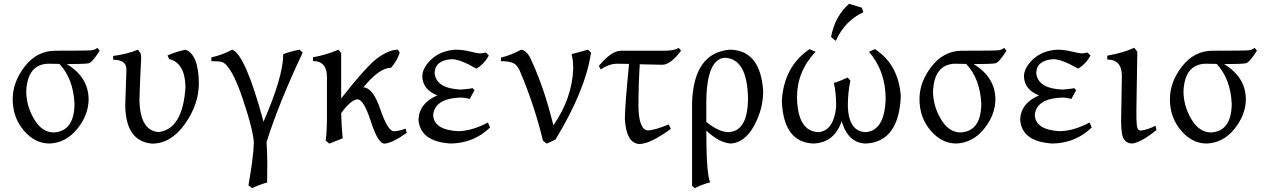

<svg xmlns="http://www.w3.org/2000/svg" viewBox="-20 -732 6519 989"><path d="M257.3 -49.8Q362.3 -55.7 363.8 -196.8Q357.9 -326.2 286.1 -402.8L225.6 -403.8Q121.6 -398.4 115.2 -262.7Q115.2 -186.5 155.8 -118.2Q196.3 -49.8 257.3 -49.8ZM234.9 7.3Q159.7 7.3 102.5 -59.8Q45.4 -127 45.4 -221.2Q45.4 -310.1 108.2 -390.4Q170.9 -470.7 265.6 -470.7Q433.1 -470.7 452.1 -473.1Q471.2 -475.6 481.4 -485.8L493.7 -471.2Q455.6 -410.6 436.8 -406.2Q418 -401.9 324.2 -401.9Q436.5 -334 436.5 -218.8Q435.1 -138.2 377 -67.1Q318.8 3.9 234.9 7.3Z M764.2 7.8Q628.4 -2.9 625 -187.5L631.3 -374.5Q631.3 -424.3 563 -424.3V-443.8Q635.3 -453.1 690.4 -476.1L704.6 -457Q707 -446.8 707 -429.7Q701.2 -325.2 698.2 -216.3Q701.7 -60.5 794.9 -51.8Q920.9 -64 935.5 -282.7Q933.1 -408.2 851.6 -427.7L842.8 -446.3Q885.3 -465.3 935.5 -476.1Q1002.4 -451.7 1004.4 -303.7Q1004.4 -194.3 932.4 -93.3Q860.4 7.8 764.2 7.8Z M1278.3 236.8 1259.8 222.7Q1284.2 84.5 1287.6 7.3Q1286.6 -55.7 1230.2 -223.4Q1173.8 -391.1 1124.5 -412.6Q1105.5 -417 1068.8 -417L1068.4 -436.5Q1125 -448.7 1176.3 -476.1Q1244.6 -449.7 1337.4 -105Q1439 -337.9 1439 -453.1Q1476.6 -467.3 1523.4 -476.1L1539.1 -460.9Q1415.5 -199.2 1353 0Q1356 41 1356.9 102.5L1356 208Q1317.9 218.8 1278.3 236.8Z M1960 7.8Q1927.2 7.8 1890.4 -106.2Q1853.5 -220.2 1821.3 -220.2Q1789.1 -219.2 1737.3 -149.4Q1738.8 -85 1745.1 -19.5L1676.3 7.8L1657.7 -7.3Q1664.1 -56.6 1664.1 -130.4V-335.9Q1664.1 -417.5 1592.3 -417.5V-437Q1660.2 -448.7 1723.6 -476.1L1737.3 -459.5V-225.1Q1873 -397.9 1930.2 -437Q1987.3 -476.1 2029.3 -476.1L2039.1 -461.4Q2026.9 -421.4 1995.1 -383.3Q1933.1 -382.8 1851.6 -281.7Q1900.9 -281.7 1939.2 -168.7Q1977.5 -55.7 2009.8 -55.7Q2037.6 -57.6 2069.8 -69.3L2074.7 -47.4Q2000 5.4 1960 7.8Z M2301.8 7.3Q2143.1 -2.4 2135.7 -116.7Q2139.6 -200.7 2232.9 -240.7Q2157.7 -270 2155.3 -337.9Q2155.3 -382.8 2202.6 -427Q2250 -471.2 2326.2 -476.1Q2362.3 -476.1 2401.4 -466.6Q2440.4 -457 2454.1 -457Q2470.2 -458 2482.4 -461.4L2498 -446.3Q2474.1 -401.9 2434.1 -378.4Q2350.1 -427.2 2306.2 -427.2Q2219.2 -420.9 2218.8 -354.5Q2227.1 -276.4 2353.5 -270.5Q2399.9 -274.4 2414.6 -277.8L2424.3 -267.6L2399.4 -222.2Q2373.5 -229.5 2352.1 -229.5Q2222.2 -225.1 2211.4 -142.6Q2211.9 -63.5 2339.4 -56.2Q2412.6 -57.6 2493.2 -101.1L2504.4 -75.2Q2420.9 5.4 2301.8 7.3Z M2796.4 7.8 2776.9 -7.3Q2731.9 -193.4 2656.2 -370.1Q2641.6 -401.4 2618.7 -409.2Q2595.7 -417 2560.5 -417V-435.5Q2610.8 -446.8 2664.6 -476.1Q2697.3 -472.2 2720.7 -413.1Q2783.7 -275.9 2830.6 -86.4Q2926.8 -225.6 2932.6 -377Q2932.6 -422.9 2924.3 -453.1L3008.8 -476.1L3024.4 -460.9Q2996.1 -267.6 2841.3 -13.2Z M3274.4 9.8Q3206.1 7.3 3198.7 -118.7Q3198.7 -182.6 3220.2 -402.8Q3193.8 -403.8 3155.8 -403.8Q3115.7 -402.3 3074.7 -374.5L3064.5 -392.1Q3128.4 -470.2 3179.2 -470.7H3402.3Q3457.5 -471.2 3475.1 -485.8L3488.3 -470.7Q3433.6 -398.4 3391.6 -398.4L3275.4 -400.9Q3269 -299.8 3268.6 -184.1Q3270.5 -62.5 3318.4 -60.1Q3352.1 -61.5 3424.3 -90.8L3436 -68.4Q3330.1 8.8 3274.4 9.8Z M3733.4 -51.3Q3832 -56.6 3833 -224.6Q3829.6 -430.2 3712.9 -434.6Q3620.6 -426.3 3618.2 -210.4V-104Q3683.6 -51.3 3733.4 -51.3ZM3558.6 236.8 3544.9 225.1V-205.1Q3554.2 -461.4 3740.2 -476.1Q3897.5 -473.6 3911.1 -262.7Q3911.1 -168.5 3863.3 -82.5Q3815.4 3.4 3744.1 7.3Q3684.1 3.4 3618.2 -59.6Q3618.2 165.5 3638.2 207Q3597.2 218.3 3558.6 236.8Z M4441.4 7.3Q4348.6 6.3 4315.4 -107.9Q4276.9 4.4 4168.9 7.3Q4014.6 0.5 4007.3 -213.9Q4018.6 -390.6 4150.4 -479L4181.2 -465.3Q4085.4 -364.7 4085.4 -231Q4088.4 -52.7 4199.2 -51.3Q4274.9 -61.5 4287.1 -181.6Q4287.1 -259.3 4274.9 -304.7Q4305.7 -313.5 4346.2 -332.5L4360.4 -316.9Q4347.2 -255.9 4347.2 -184.6Q4352.1 -53.2 4440.4 -51.3Q4537.1 -60.1 4542 -222.7Q4542 -365.7 4456.1 -465.3L4486.8 -479Q4608.4 -399.9 4620.1 -236.3Q4609.9 -2 4441.4 7.3ZM4285.2 -521.5 4260.7 -541.5Q4281.2 -648.9 4353.5 -712.4L4419.4 -692.4L4427.2 -668.9Q4332.5 -626 4285.2 -521.5Z M4928.2 -49.8Q5033.2 -55.7 5034.7 -196.8Q5028.8 -326.2 4957 -402.8L4896.5 -403.8Q4792.5 -398.4 4786.1 -262.7Q4786.1 -186.5 4826.7 -118.2Q4867.2 -49.8 4928.2 -49.8ZM4905.8 7.3Q4830.6 7.3 4773.4 -59.8Q4716.3 -127 4716.3 -221.2Q4716.3 -310.1 4779.1 -390.4Q4841.8 -470.7 4936.5 -470.7Q5104 -470.7 5123 -473.1Q5142.1 -475.6 5152.3 -485.8L5164.6 -471.2Q5126.5 -410.6 5107.7 -406.2Q5088.9 -401.9 4995.1 -401.9Q5107.4 -334 5107.4 -218.8Q5106 -138.2 5047.9 -67.1Q4989.7 3.9 4905.8 7.3Z M5400.9 7.3Q5242.2 -2.4 5234.9 -116.7Q5238.8 -200.7 5332 -240.7Q5256.8 -270 5254.4 -337.9Q5254.4 -382.8 5301.8 -427Q5349.1 -471.2 5425.3 -476.1Q5461.4 -476.1 5500.5 -466.6Q5539.6 -457 5553.2 -457Q5569.3 -458 5581.5 -461.4L5597.2 -446.3Q5573.2 -401.9 5533.2 -378.4Q5449.2 -427.2 5405.3 -427.2Q5318.4 -420.9 5317.9 -354.5Q5326.2 -276.4 5452.6 -270.5Q5499 -274.4 5513.7 -277.8L5523.4 -267.6L5498.5 -222.2Q5472.7 -229.5 5451.2 -229.5Q5321.3 -225.1 5310.5 -142.6Q5311 -63.5 5438.5 -56.2Q5511.7 -57.6 5592.3 -101.1L5603.5 -75.2Q5520 5.4 5400.9 7.3Z M5812 7.3Q5784.7 7.3 5769.8 -14.4Q5754.9 -36.1 5754.9 -108.9L5758.8 -340.8Q5758.8 -425.3 5683.6 -425.3V-445.3Q5766.6 -460 5822.8 -485.8L5838.4 -465.8L5833.5 -158.7Q5833.5 -81.5 5839.6 -70.3Q5845.7 -59.1 5856 -59.1Q5897 -65.4 5932.1 -84.5L5937 -62Q5857.9 1.5 5812 7.3Z M6218.3 -49.8Q6323.2 -55.7 6324.7 -196.8Q6318.8 -326.2 6247.1 -402.8L6186.5 -403.8Q6082.5 -398.4 6076.2 -262.7Q6076.2 -186.5 6116.7 -118.2Q6157.2 -49.8 6218.3 -49.8ZM6195.8 7.3Q6120.6 7.3 6063.5 -59.8Q6006.3 -127 6006.3 -221.2Q6006.3 -310.1 6069.1 -390.4Q6131.8 -470.7 6226.6 -470.7Q6394 -470.7 6413.1 -473.1Q6432.1 -475.6 6442.4 -485.8L6454.6 -471.2Q6416.5 -410.6 6397.7 -406.2Q6378.9 -401.9 6285.2 -401.9Q6397.5 -334 6397.5 -218.8Q6396 -138.2 6337.9 -67.1Q6279.8 3.9 6195.8 7.3Z"/></svg>

Font: Kelvinch
Style: Regular
Weight: 400
Designer: Paul James MIller
Foundry: High-Logic / Made with FontCreator
Version: Version 3.30 September 23, 2016